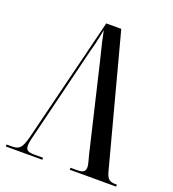

<svg xmlns="http://www.w3.org/2000/svg" viewBox="-131 -814 823 914"><g transform="rotate(20 280.5 -357.0)"><path d="M285 -533Q269 -596 262 -627Q255 -658 251 -680Q246 -656 242.5 -638.5Q239 -621 235 -604Q231 -587 224 -563L114 -115Q108 -93 103.5 -72.5Q99 -52 99 -40Q99 -24 108 -17Q117 -10 141 -10H187V0H2V-10H31Q59 -10 71.5 -25Q84 -40 96 -88L251 -714H327L501 -59Q508 -30 519 -20Q530 -10 554 -10H561V0H326V-10H358Q384 -10 392.5 -17.5Q401 -25 401 -39Q401 -50 396.5 -66Q392 -82 388 -98Z"/></g></svg>

Font: Noto Serif Display ExtraCondensed Medium
Style: Regular
Weight: 500
Width: 2
Designer: Monotype Design Team
Foundry: Monotype Imaging Inc.
Version: Version 2.009